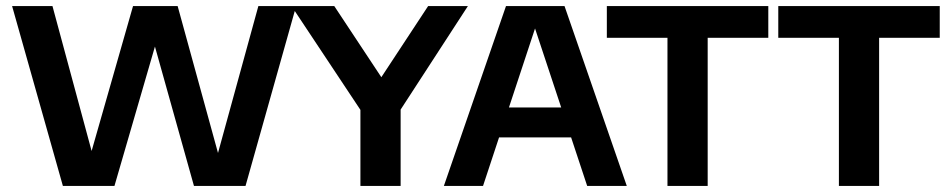

<svg xmlns="http://www.w3.org/2000/svg" viewBox="-20 -615 3135 635"><path d="M188 0 20 -595H153.5L299.5 -54.5H265.5L420 -595H567.5L716 -54.5H686L834.5 -595H959.5L792 0H621.5L475.5 -521.5H510L358.5 0Z M1172 0V-304L1199 -211L944 -595H1085.5L1260.5 -330.5H1222L1396 -595H1527.5L1278 -211L1305 -302.5V0Z M1448 0 1653.5 -595H1847L2053 0H1922L1742.5 -542H1756.5L1577.5 0ZM1587.5 -160.5 1616 -259.5H1884L1912.5 -160.5Z M2187.5 0V-490H1987V-595H2521V-490H2320.5V0Z M2754.5 0V-490H2554V-595H3088V-490H2887.5V0Z"/></svg>

Font: Encode Sans SC SemiBold
Style: Regular
Weight: 600
Version: Version 3.002